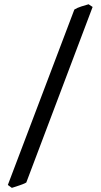

<svg xmlns="http://www.w3.org/2000/svg" viewBox="-20 -739 476 909"><path d="M104.5 125Q98.6 128.9 85.2 134Q71.8 139.2 57.6 143.6Q43.5 147.9 36.1 150.4L17.1 136.7L332 -693.8Q344.2 -701.7 365.2 -708.5Q386.2 -715.3 399.4 -718.8L418.5 -706.1Z"/></svg>

Font: Dai Banna SIL Medium
Style: Regular
Weight: 500
Designer: Victor Gaultney
Foundry: SIL International
Version: Version 4.000